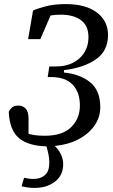

<svg xmlns="http://www.w3.org/2000/svg" viewBox="-20 -702 553 942"><path d="M86 212 98 170Q104 171 116 173.5Q128 176 144 176Q179 176 200.5 157Q222 138 222 96Q222 76 218 56Q214 36 208 16Q119 14 73 -24.5Q27 -63 23 -153Q28 -166 39.5 -175Q51 -184 70 -184Q93 -184 106.5 -168.5Q120 -153 120 -121V-45Q136 -41 154.5 -38.5Q173 -36 200 -36Q287 -36 329.5 -78.5Q372 -121 372 -184Q372 -249 336.5 -286.5Q301 -324 230 -324H214L222 -376H254Q326 -376 370 -416Q414 -456 414 -520Q414 -576 377.5 -603Q341 -630 278 -630Q263 -630 250.5 -629Q238 -628 228 -626L178 -510H118L142 -650Q160 -659 202.5 -670.5Q245 -682 302 -682Q401 -682 455.5 -640.5Q510 -599 510 -530Q510 -452 450 -410.5Q390 -369 294 -358V-346Q371 -339 421.5 -299Q472 -259 472 -176Q472 -126 443 -85Q414 -44 363.5 -18Q313 8 249 14Q290 55 290 104Q290 158 250 189Q210 220 150 220Q126 220 108.5 216.5Q91 213 86 212Z"/></svg>

Font: Source Serif 4 Caption
Style: Italic
Weight: 400
Italic angle: -12°
Designer: Frank Grießhammer
Foundry: Adobe Systems Incorporated
Version: Version 4.004;hotconv 1.0.117;makeotfexe 2.5.65602